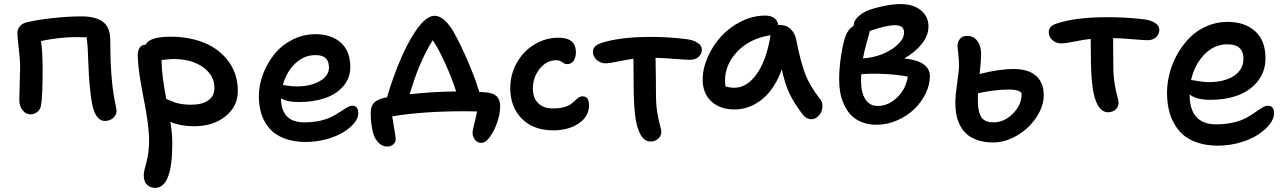

<svg xmlns="http://www.w3.org/2000/svg" viewBox="-20 -621 6271 937"><path d="M491.2 -30.8Q446.3 -30.8 429.2 -115.2Q423.8 -142.6 419.7 -183.8Q415.5 -225.1 413.8 -255.4Q412.1 -285.6 410.4 -328.9Q408.7 -372.1 408.2 -380.9Q407.2 -401.9 402.8 -439L354 -439.9Q272 -439.9 180.2 -420.9Q188 -370.6 188 -282.2Q188 -150.4 180.2 -106.9Q177.2 -87.4 162.8 -75.2Q148.4 -63 128.9 -63Q106 -63 90.1 -83Q74.2 -103 74.2 -132.8Q74.2 -152.3 76.2 -210.2Q78.1 -268.1 78.1 -293.9Q78.1 -333 71.5 -385.7Q64.9 -438.5 64.9 -459Q64.9 -478.5 77.1 -492.9Q89.4 -507.3 110.8 -512.2Q161.1 -524.4 236.3 -532.7Q311.5 -541 377.9 -541Q448.2 -541 483.2 -513.7Q518.1 -486.3 518.1 -425.8Q518.1 -238.8 540 -128.9Q548.8 -90.3 548.8 -81.1Q548.8 -60.1 532.5 -45.4Q516.1 -30.8 491.2 -30.8Z M736.8 295.9Q713.4 295.9 697.5 280.5Q681.6 265.1 681.6 234.9Q681.6 217.8 688 196.5Q694.3 175.3 700.9 142.3Q707.5 109.4 707.5 64Q707.5 -8.3 680.9 -141.4Q654.3 -274.4 652.3 -344.2Q651.4 -370.6 660.6 -386.7Q669.9 -402.8 690.4 -402.8Q709.5 -441.9 812.5 -441.9Q904.8 -441.9 978.5 -411.4Q1052.2 -380.9 1096.4 -319.8Q1140.6 -258.8 1140.6 -176.8Q1140.6 -101.6 1080.3 -53.2Q1020 -4.9 926.8 -4.9Q862.8 -4.9 811.5 -25.9Q820.8 29.8 820.8 81.1Q820.8 295.9 736.8 295.9ZM768.6 -319.8Q769.5 -251.5 791.5 -138.2Q795.4 -136.7 810.1 -130.4Q824.7 -124 835 -120.4Q845.2 -116.7 866.2 -113.3Q887.2 -109.9 911.6 -109.9Q964.8 -109.9 995.6 -130.4Q1026.4 -150.9 1026.4 -192.9Q1026.4 -252.9 970.9 -293Q915.5 -333 825.7 -333Q808.6 -333 768.6 -328.1Z M1473.1 71.8Q1414.6 71.8 1369.9 55.4Q1325.2 39.1 1297.9 9Q1270.5 -21 1256.8 -61.5Q1243.2 -102.1 1243.2 -151.9Q1243.2 -204.6 1263.2 -258.1Q1283.2 -311.5 1318.1 -355.5Q1353 -399.4 1406 -426.8Q1459 -454.1 1519.5 -454.1Q1597.7 -454.1 1643.6 -412.6Q1689.5 -371.1 1689.5 -293.9Q1689.5 -239.7 1655.5 -200.4Q1621.6 -161.1 1565.7 -142.1Q1509.8 -123 1438.5 -123Q1380.9 -123 1351.6 -141.1V-138.2Q1351.6 -85.4 1378.9 -54.7Q1406.2 -23.9 1466.3 -23.9Q1508.3 -23.9 1543.7 -32.2Q1579.1 -40.5 1601.6 -52.5Q1624 -64.5 1641.6 -76.4Q1659.2 -88.4 1673.6 -96.7Q1688 -105 1699.2 -105Q1728.5 -105 1728.5 -66.9Q1728.5 -43.9 1708 -19.5Q1687.5 4.9 1654.1 25.1Q1620.6 45.4 1572.3 58.6Q1523.9 71.8 1473.1 71.8ZM1519.5 -352.1Q1463.4 -352.1 1420.4 -310.8Q1377.4 -269.5 1360.4 -206.1Q1361.8 -206.1 1384.5 -202.6Q1407.2 -199.2 1428.2 -199.2Q1495.6 -199.2 1540.5 -225.1Q1585.4 -251 1585.4 -291Q1585.4 -321.8 1569.8 -336.9Q1554.2 -352.1 1519.5 -352.1Z M2329.1 76.2Q2309.1 76.2 2297.6 61Q2286.1 45.9 2286.1 25.9Q2286.1 15.6 2295.4 -20.5Q2304.7 -56.6 2308.1 -77.1Q2300.8 -77.1 2282.5 -77.6Q2264.2 -78.1 2252.9 -78.1Q2040 -78.1 1894 -53.2Q1896.5 -37.1 1900.9 -11.2Q1905.3 14.6 1908.2 33Q1911.1 51.3 1911.1 59.1Q1911.1 73.7 1898.9 84Q1886.7 94.2 1869.1 94.2Q1845.2 94.2 1825.9 74Q1806.6 53.7 1799.8 23.9Q1789.1 -18.1 1789.1 -69.8Q1789.1 -98.1 1801.8 -115.2Q1814.5 -132.3 1845.7 -141.1Q1849.1 -142.1 1857.7 -143.8Q1866.2 -145.5 1869.1 -146Q1883.8 -200.2 1910.2 -269.8Q1936.5 -339.4 1961.9 -390.1Q2040.5 -543.9 2101.1 -543.9Q2148.4 -543.9 2195.8 -461.9Q2226.6 -406.2 2261.5 -326.2Q2296.4 -246.1 2318.8 -172.9Q2325.2 -172.4 2336.4 -171.4Q2347.7 -170.4 2354 -169.9Q2389.2 -166.5 2405 -149.9Q2420.9 -133.3 2420.9 -101.1Q2420.9 -69.8 2408 -28.6Q2395 12.7 2372.8 44.4Q2350.6 76.2 2329.1 76.2ZM2023.9 -291Q2000 -231 1979 -161.1Q2087.4 -173.3 2206.1 -174.8Q2183.6 -244.1 2150.9 -315.7Q2118.2 -387.2 2091.8 -424.8Q2059.6 -375.5 2023.9 -291Z M2680.2 15.1Q2583 15.1 2526.6 -41.7Q2470.2 -98.6 2470.2 -190.9Q2470.2 -258.3 2502.4 -315.2Q2534.7 -372.1 2588.9 -404.5Q2643.1 -437 2705.6 -437Q2790.5 -437 2790.5 -366.2Q2790.5 -340.3 2779.3 -324.2Q2768.1 -308.1 2747.6 -308.1Q2735.8 -308.1 2723.4 -317.6Q2710.9 -327.1 2695.3 -327.1Q2647 -327.1 2613.8 -285.4Q2580.6 -243.7 2580.6 -189Q2580.6 -143.1 2606.4 -117.4Q2632.3 -91.8 2679.2 -91.8Q2709 -91.8 2731.2 -97.9Q2753.4 -104 2765.4 -112.8Q2777.3 -121.6 2786.1 -130.1Q2794.9 -138.7 2804 -144.8Q2813 -150.9 2823.2 -150.9Q2854.5 -150.9 2854.5 -106.9Q2854.5 -52.7 2804.4 -18.8Q2754.4 15.1 2680.2 15.1Z M3156.2 69.8Q3134.8 69.8 3120.1 55.2Q3105.5 40.5 3095.2 11.2Q3072.3 -44.9 3072.3 -210.9Q3072.3 -238.3 3071.8 -279.3Q3071.3 -320.3 3071.3 -334Q3039.6 -330.1 2996.8 -321Q2954.1 -312 2935.5 -312Q2909.7 -312 2891.6 -328.9Q2873.5 -345.7 2873.5 -368.2Q2873.5 -397.5 2914.1 -411.1Q3004.4 -440.9 3157.2 -440.9Q3241.7 -440.9 3328.1 -430.2Q3362.8 -426.3 3384 -412.4Q3405.3 -398.4 3405.3 -378.9Q3405.3 -358.4 3389.6 -343.8Q3374 -329.1 3347.2 -329.1Q3329.6 -329.1 3271.5 -333.7Q3213.4 -338.4 3179.2 -338.9Q3181.2 -241.2 3181.2 -164.1Q3181.2 -111.3 3187.7 -71.8Q3194.3 -32.2 3200.9 -10Q3207.5 12.2 3207.5 22Q3207.5 42.5 3191.7 56.2Q3175.8 69.8 3156.2 69.8Z M3564.5 -86.9Q3493.2 -86.9 3451.2 -126.5Q3409.2 -166 3409.2 -231.9Q3409.2 -286.6 3434.1 -343Q3459 -399.4 3499.8 -443.8Q3540.5 -488.3 3597.4 -516.6Q3654.3 -544.9 3714.4 -544.9Q3770 -544.9 3778.3 -498Q3781.2 -499 3789.1 -499Q3817.4 -499 3837.9 -480Q3858.4 -460.9 3865.2 -430.2Q3885.7 -324.2 3908.2 -263.7Q3930.7 -203.1 3982.4 -137.2Q3992.2 -125.5 3993.4 -108.4Q3994.6 -91.3 3988.3 -75.9Q3981.9 -60.5 3968.5 -49.8Q3955.1 -39.1 3938.5 -39.1Q3916 -39.1 3898.4 -61Q3858.9 -111.8 3834.7 -160.6Q3810.5 -209.5 3795.4 -283.2Q3780.8 -241.2 3760 -207.5Q3739.3 -173.8 3716.3 -151.6Q3693.4 -129.4 3667.2 -114.5Q3641.1 -99.6 3615.7 -93.3Q3590.3 -86.9 3564.5 -86.9ZM3518.1 -226.1Q3518.1 -219.7 3520.5 -200.2Q3537.1 -192.9 3564.5 -192.9Q3625.5 -192.9 3673.3 -260.3Q3721.2 -327.6 3740.2 -449.2Q3638.7 -433.1 3578.4 -369.6Q3518.1 -306.2 3518.1 -226.1Z M4258.3 -12.2Q4217.8 -12.2 4185.5 -25.1Q4153.3 -38.1 4133.1 -59.3Q4112.8 -80.6 4099.4 -109.9Q4085.9 -139.2 4080.6 -169.4Q4075.2 -199.7 4075.2 -232.9Q4075.2 -288.6 4084.7 -349.4Q4094.2 -410.2 4106.4 -444.8Q4118.2 -477.5 4146.5 -496.1V-500Q4146.5 -519 4167.2 -539.1Q4188 -559.1 4217.3 -570.8Q4250.5 -583 4294.4 -592Q4338.4 -601.1 4375.5 -601.1Q4437.5 -601.1 4474.4 -570.6Q4511.2 -540 4511.2 -492.2Q4511.2 -447.8 4478.8 -407Q4446.3 -366.2 4393.1 -335.9Q4518.1 -322.8 4518.1 -249Q4518.1 -206.5 4496.8 -163.6Q4475.6 -120.6 4440.7 -87.4Q4405.8 -54.2 4357.4 -33.2Q4309.1 -12.2 4258.3 -12.2ZM4347.2 -498Q4305.7 -498 4225.1 -470.2Q4223.6 -461.9 4210.7 -417.2Q4197.8 -372.6 4191.4 -335.9Q4273.9 -342.3 4333 -381.6Q4392.1 -420.9 4392.1 -462.9Q4392.1 -498 4347.2 -498ZM4182.1 -226.1Q4182.1 -170.4 4202.6 -137.2Q4223.1 -104 4264.2 -104Q4314 -104 4356.9 -144Q4399.9 -184.1 4410.2 -247.1Q4361.3 -256.8 4296.6 -260Q4231.9 -263.2 4183.1 -258.8Q4182.1 -249 4182.1 -226.1Z M4827.1 74.2Q4784.7 74.2 4752 63.2Q4719.2 52.2 4698.7 34.4Q4678.2 16.6 4665.3 -9Q4652.3 -34.7 4647.2 -61.8Q4642.1 -88.9 4642.1 -120.1Q4642.1 -151.4 4651.1 -215.1Q4660.2 -278.8 4660.2 -303.2Q4660.2 -329.1 4656.5 -358.9Q4652.8 -388.7 4652.8 -395Q4652.8 -418 4665.3 -431.9Q4677.7 -445.8 4700.2 -445.8Q4731.4 -445.8 4749.8 -421.1Q4768.1 -396.5 4768.1 -356.9Q4768.1 -325.7 4760.7 -259.8Q4855 -284.2 4926.8 -284.2Q4999.5 -284.2 5036.6 -250.5Q5073.7 -216.8 5073.7 -157.2Q5073.7 -102.5 5037.6 -48.3Q5001.5 5.9 4943.8 40Q4886.2 74.2 4827.1 74.2ZM4752 -140.1Q4752 -110.4 4754.6 -91.6Q4757.3 -72.8 4765.1 -56.2Q4772.9 -39.6 4789.1 -31.7Q4805.2 -23.9 4830.1 -23.9Q4879.9 -23.9 4922.9 -66.2Q4965.8 -108.4 4965.8 -163.1Q4965.8 -171.9 4948.7 -178Q4931.6 -184.1 4903.8 -184.1Q4837.4 -184.1 4752.9 -166Q4752 -156.2 4752 -140.1Z M5387.7 -73.2Q5348.1 -73.2 5327.1 -130.9Q5303.7 -189.9 5303.7 -354Q5303.7 -409.2 5302.7 -431.2Q5267.6 -427.2 5223.4 -418.2Q5179.2 -409.2 5160.2 -409.2Q5133.8 -409.2 5116 -425.3Q5098.1 -441.4 5098.1 -463.9Q5098.1 -494.6 5138.7 -506.8Q5230.5 -537.1 5383.8 -537.1Q5476.6 -537.1 5562 -526.9Q5596.7 -522.5 5617.2 -508.8Q5637.7 -495.1 5637.7 -476.1Q5637.7 -454.6 5622.3 -439.7Q5606.9 -424.8 5580.1 -424.8Q5563.5 -424.8 5504.9 -429.7Q5446.3 -434.6 5412.1 -435.1Q5412.1 -415.5 5412.6 -371.1Q5413.1 -326.7 5413.1 -307.1Q5413.1 -254.4 5419.4 -214.6Q5425.8 -174.8 5432.4 -152.3Q5439 -129.9 5439 -120.1Q5439 -99.6 5424.1 -86.4Q5409.2 -73.2 5387.7 -73.2Z M5923.3 89.8Q5859.9 89.8 5811.8 70.8Q5763.7 51.8 5734.1 16.8Q5704.6 -18.1 5689.9 -64.5Q5675.3 -110.8 5675.3 -168Q5675.3 -216.8 5688.5 -266.1Q5701.7 -315.4 5727.3 -359.9Q5752.9 -404.3 5787.8 -439Q5822.8 -473.6 5870.1 -493.9Q5917.5 -514.2 5969.7 -514.2Q6055.2 -514.2 6105.5 -468.5Q6155.8 -422.9 6155.8 -336.9Q6155.8 -272.5 6118.9 -225.6Q6082 -178.7 6022.2 -156.2Q5962.4 -133.8 5887.7 -133.8Q5816.9 -133.8 5785.6 -160.2Q5785.6 -14.2 5914.6 -14.2Q5960.9 -14.2 5999.8 -23.4Q6038.6 -32.7 6062.7 -46.1Q6086.9 -59.6 6105.7 -73Q6124.5 -86.4 6139.9 -95.7Q6155.3 -105 6167.5 -105Q6197.8 -105 6197.8 -67.9Q6197.8 -42 6176 -14.2Q6154.3 13.7 6118.2 36.9Q6082 60.1 6030.3 75Q5978.5 89.8 5923.3 89.8ZM5794.4 -230Q5801.3 -230 5828.1 -225.1Q5855 -220.2 5877.4 -220.2Q5956.5 -220.2 6002.4 -251.2Q6048.3 -282.2 6048.3 -334Q6048.3 -404.8 5969.7 -404.8Q5905.8 -404.8 5857.7 -355.2Q5809.6 -305.7 5792.5 -230Z"/></svg>

Font: Shantell Sans Irregular Bouncy
Style: Regular
Weight: 500
Designer: Stephen Nixon, Anya Danilova, Shantell Martin
Foundry: Arrow Type
Version: Version 1.006;[9816181b4]